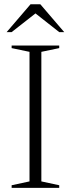

<svg xmlns="http://www.w3.org/2000/svg" viewBox="-20 -904 340 924"><path d="M265 -12.5V0H36V-12.5L122 -31V-654.5L36 -672.5V-685H265V-672.5L179 -654.5V-31ZM140.5 -847.5H161L36 -749.5H12L127 -883.5H174L289 -749.5H265Z"/></svg>

Font: Newsreader 36pt Light
Style: Regular
Weight: 300
Designer: Hugues Gentile
Foundry: Production Type
Version: Version 1.003